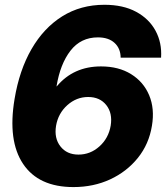

<svg xmlns="http://www.w3.org/2000/svg" viewBox="-20 -759 684 791"><path d="M282.7 11.7Q139.2 11.7 75.2 -83.7Q11.2 -179.2 40 -351.1Q59.6 -469.7 109.9 -556.9Q160.2 -644 236.3 -691.7Q312.5 -739.3 410.2 -739.3Q487.3 -739.3 540.8 -710.4Q594.2 -681.6 620.8 -632.3Q647.5 -583 643.6 -521.5H477.1Q476.6 -559.6 451.9 -582.3Q427.2 -605 383.3 -605Q313 -605 270.5 -550.3Q228 -495.6 212.9 -403.3H213.9Q282.7 -485.4 396 -485.4Q468.8 -485.4 520 -453.6Q571.3 -421.9 594.5 -366.7Q617.7 -311.5 606 -241.2Q593.8 -165.5 548.1 -108.6Q502.4 -51.8 433.8 -20Q365.2 11.7 282.7 11.7ZM303.2 -122.1Q352.1 -122.1 389.6 -155.8Q427.2 -189.5 436 -241.2Q444.3 -292.5 418 -325.9Q391.6 -359.4 343.3 -359.4Q294.9 -359.4 257.3 -325.7Q219.7 -292 210.9 -240.7Q202.6 -189.5 229 -155.8Q255.4 -122.1 303.2 -122.1Z"/></svg>

Font: Inter Display Extra Bold
Style: Italic
Weight: 800
Italic angle: -9.39999°
Designer: Rasmus Andersson
Foundry: rsms
Version: Version 4.000;git-4fc901f